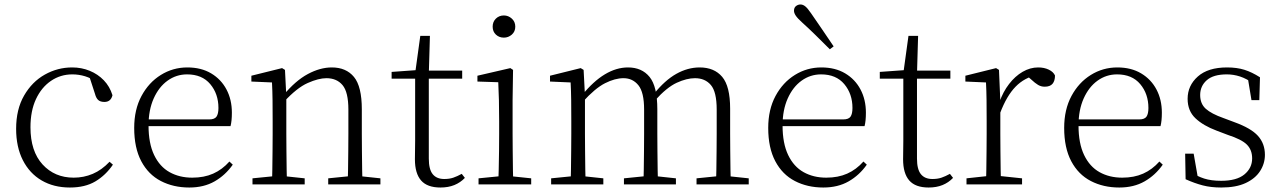

<svg xmlns="http://www.w3.org/2000/svg" viewBox="-20 -823 5717 857"><path d="M292 14Q220 14 166 -17.5Q112 -49 82 -108Q52 -167 52 -248Q52 -335 87.5 -396.5Q123 -458 180 -490Q237 -522 302 -522Q344 -522 380.5 -507Q417 -492 443.5 -464.5Q470 -437 482 -398Q475 -368 446 -368Q428 -368 418.5 -376.5Q409 -385 404 -404L376 -490L419 -452Q388 -474 360 -482.5Q332 -491 303 -491Q250 -491 207.5 -462Q165 -433 140.5 -380.5Q116 -328 116 -255Q116 -148 170 -89Q224 -30 309 -30Q354 -30 394 -47Q434 -64 469 -101L484 -88Q452 -41 406 -13.5Q360 14 292 14Z M825 14Q754 14 698 -15Q642 -44 610.5 -103.5Q579 -163 579 -252Q579 -334 611.5 -394.5Q644 -455 698 -488.5Q752 -522 816 -522Q878 -522 922.5 -495.5Q967 -469 991 -423.5Q1015 -378 1015 -320Q1015 -283 1009 -260H609V-290H914Q938 -290 946.5 -302.5Q955 -315 955 -341Q955 -404 918.5 -447.5Q882 -491 815 -491Q767 -491 728 -463Q689 -435 666 -383.5Q643 -332 643 -263Q643 -183 668 -131Q693 -79 737 -54.5Q781 -30 838 -30Q891 -30 931.5 -48Q972 -66 1004 -102L1019 -88Q986 -41 938 -13.5Q890 14 825 14Z M1107 0V-27L1217 -38H1237L1340 -27V0ZM1194 0Q1195 -24 1195.5 -64.5Q1196 -105 1196.5 -149Q1197 -193 1197 -226V-281Q1197 -333 1196.5 -375.5Q1196 -418 1194 -455L1102 -459V-485L1239 -519L1252 -511L1258 -393V-392V-226Q1258 -193 1258.5 -149Q1259 -105 1259.5 -64.5Q1260 -24 1261 0ZM1445 0V-27L1554 -38H1575L1678 -27V0ZM1532 0Q1533 -24 1533.5 -64Q1534 -104 1534.5 -148Q1535 -192 1535 -226V-334Q1535 -412 1509 -443Q1483 -474 1437 -474Q1402 -474 1353.5 -452.5Q1305 -431 1247 -368L1237 -398H1245Q1299 -463 1354 -492.5Q1409 -522 1461 -522Q1525 -522 1560 -479.5Q1595 -437 1595 -335V-226Q1595 -192 1595.5 -148Q1596 -104 1596.5 -64Q1597 -24 1598 0Z M1863 -472V-508H2043V-472ZM1946 14Q1887 14 1859.5 -17.5Q1832 -49 1832 -112Q1832 -135 1832.5 -152.5Q1833 -170 1833 -196V-472H1728V-502L1853 -511L1833 -496L1856 -663H1899L1894 -493V-481V-115Q1894 -67 1911.5 -45.5Q1929 -24 1963 -24Q1986 -24 2003.5 -30Q2021 -36 2041 -47L2055 -29Q2035 -8 2008 3Q1981 14 1946 14Z M2116 0V-27L2227 -38H2246L2351 -27V0ZM2204 0Q2205 -24 2206 -64.5Q2207 -105 2207.5 -149Q2208 -193 2208 -226V-281Q2208 -332 2207 -375Q2206 -418 2204 -456L2111 -459V-485L2258 -519L2270 -511L2268 -377V-226Q2268 -193 2268.5 -149Q2269 -105 2269.5 -64.5Q2270 -24 2271 0ZM2229 -655Q2208 -655 2193.5 -668.5Q2179 -682 2179 -704Q2179 -726 2193.5 -740Q2208 -754 2229 -754Q2249 -754 2264.5 -740Q2280 -726 2280 -704Q2280 -682 2264.5 -668.5Q2249 -655 2229 -655Z M2440 0V-27L2550 -38H2570L2673 -27V0ZM2527 0Q2528 -24 2528.5 -64.5Q2529 -105 2529.5 -149Q2530 -193 2530 -226V-282Q2530 -333 2529.5 -375.5Q2529 -418 2527 -455L2435 -459V-485L2572 -519L2585 -511L2591 -396V-393V-226Q2591 -193 2591.5 -149Q2592 -105 2592.5 -64.5Q2593 -24 2594 0ZM2765 0V-27L2874 -38H2895L2997 -27V0ZM2852 0Q2853 -24 2853.5 -64Q2854 -104 2854.5 -148Q2855 -192 2855 -226V-334Q2855 -411 2829.5 -442.5Q2804 -474 2763 -474Q2725 -474 2680.5 -451.5Q2636 -429 2580 -367L2569 -398H2578Q2628 -460 2679.5 -491Q2731 -522 2783 -522Q2845 -522 2879.5 -479.5Q2914 -437 2914 -335V-226Q2914 -192 2914.5 -148Q2915 -104 2915.5 -64Q2916 -24 2917 0ZM3089 0V-27L3198 -38H3218L3322 -27V0ZM3175 0Q3177 -24 3177.5 -64Q3178 -104 3178.5 -148Q3179 -192 3179 -226V-334Q3179 -413 3153 -443.5Q3127 -474 3082 -474Q3045 -474 3000.5 -453.5Q2956 -433 2903 -374L2891 -404H2899Q2948 -465 2999 -493.5Q3050 -522 3103 -522Q3168 -522 3203.5 -480Q3239 -438 3239 -338V-226Q3239 -192 3239.5 -148Q3240 -104 3240.5 -64Q3241 -24 3242 0Z M3655 14Q3584 14 3528 -15Q3472 -44 3440.5 -103.5Q3409 -163 3409 -252Q3409 -334 3441.5 -394.5Q3474 -455 3528 -488.5Q3582 -522 3646 -522Q3708 -522 3752.5 -495.5Q3797 -469 3821 -423.5Q3845 -378 3845 -320Q3845 -283 3839 -260H3439V-290H3744Q3768 -290 3776.5 -302.5Q3785 -315 3785 -341Q3785 -404 3748.5 -447.5Q3712 -491 3645 -491Q3597 -491 3558 -463Q3519 -435 3496 -383.5Q3473 -332 3473 -263Q3473 -183 3498 -131Q3523 -79 3567 -54.5Q3611 -30 3668 -30Q3721 -30 3761.5 -48Q3802 -66 3834 -102L3849 -88Q3816 -41 3768 -13.5Q3720 14 3655 14ZM3701 -616 3684 -603Q3652 -635 3620.5 -666Q3589 -697 3560 -723Q3540 -741 3532 -753Q3524 -765 3524 -775Q3524 -789 3533 -796Q3542 -803 3553 -803Q3564 -803 3574.5 -794.5Q3585 -786 3600 -764Q3623 -730 3649.5 -692Q3676 -654 3701 -616Z M4042 -472V-508H4222V-472ZM4125 14Q4066 14 4038.5 -17.5Q4011 -49 4011 -112Q4011 -135 4011.5 -152.5Q4012 -170 4012 -196V-472H3907V-502L4032 -511L4012 -496L4035 -663H4078L4073 -493V-481V-115Q4073 -67 4090.5 -45.5Q4108 -24 4142 -24Q4165 -24 4182.5 -30Q4200 -36 4220 -47L4234 -29Q4214 -8 4187 3Q4160 14 4125 14Z M4294 0V-27L4405 -39H4428L4542 -27V0ZM4381 0Q4382 -24 4382.5 -64.5Q4383 -105 4383.5 -149Q4384 -193 4384 -226V-281Q4384 -333 4383.5 -375.5Q4383 -418 4381 -455L4289 -459V-485L4426 -519L4439 -511L4445 -371V-370V-226Q4445 -193 4445.5 -149Q4446 -105 4446.5 -64.5Q4447 -24 4448 0ZM4444 -318 4427 -367H4441Q4457 -413 4484 -448Q4511 -483 4544.5 -502.5Q4578 -522 4614 -522Q4641 -522 4661.5 -512Q4682 -502 4689 -486Q4689 -462 4678 -449Q4667 -436 4643 -436Q4627 -436 4613.5 -444Q4600 -452 4583 -468L4560 -488H4609Q4553 -477 4513 -436Q4473 -395 4444 -318Z M4976 14Q4905 14 4849 -15Q4793 -44 4761.5 -103.5Q4730 -163 4730 -252Q4730 -334 4762.5 -394.5Q4795 -455 4849 -488.5Q4903 -522 4967 -522Q5029 -522 5073.5 -495.5Q5118 -469 5142 -423.5Q5166 -378 5166 -320Q5166 -283 5160 -260H4760V-290H5065Q5089 -290 5097.5 -302.5Q5106 -315 5106 -341Q5106 -404 5069.5 -447.5Q5033 -491 4966 -491Q4918 -491 4879 -463Q4840 -435 4817 -383.5Q4794 -332 4794 -263Q4794 -183 4819 -131Q4844 -79 4888 -54.5Q4932 -30 4989 -30Q5042 -30 5082.5 -48Q5123 -66 5155 -102L5170 -88Q5137 -41 5089 -13.5Q5041 14 4976 14Z M5431 14Q5385 14 5348.5 4.5Q5312 -5 5272 -23L5270 -137H5308L5329 -17L5297 -18V-54Q5324 -36 5355 -26Q5386 -16 5431 -16Q5500 -16 5534.5 -44.5Q5569 -73 5569 -116Q5569 -154 5545.5 -177.5Q5522 -201 5460 -221L5410 -240Q5351 -262 5316 -295Q5281 -328 5281 -382Q5281 -441 5326.5 -481.5Q5372 -522 5457 -522Q5501 -522 5534.5 -511.5Q5568 -501 5604 -478L5601 -376H5566L5548 -485L5575 -483V-450Q5544 -472 5515 -481.5Q5486 -491 5456 -491Q5396 -491 5366.5 -465Q5337 -439 5337 -399Q5337 -360 5362 -337.5Q5387 -315 5441 -296L5489 -278Q5564 -251 5595 -216.5Q5626 -182 5626 -132Q5626 -93 5604.5 -59.5Q5583 -26 5540 -6Q5497 14 5431 14Z"/></svg>

Font: Noto Serif HK
Style: Regular
Weight: 200
Designer: Ryoko NISHIZUKA 西塚涼子 (kana & ideographs); Frank Grießhammer (Latin, Greek & Cyrillic); Wenlong ZHANG 张文龙 (bopomofo); San
Foundry: Adobe
Version: Version 2.001;hotconv 1.1.0;makeotfexe 2.6.0